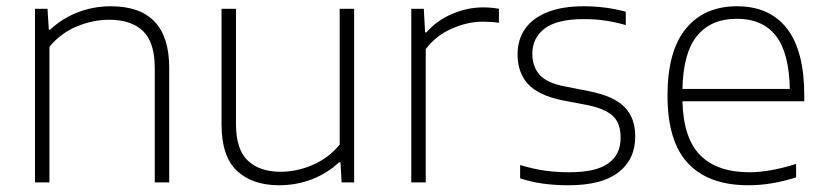

<svg xmlns="http://www.w3.org/2000/svg" viewBox="-20 -568 2573 598"><path d="M89 -540.5H128L132 -475.5H136Q174 -511 222.8 -529.8Q271.5 -548.5 325 -548.5Q507 -548.5 507 -357V0H462V-356.5Q462 -436 425.5 -471.2Q389 -506.5 320 -506.5Q270.5 -506.5 220.5 -486.2Q170.5 -466 134 -422.5V0H89Z M670 -180.5V-540.5H715V-181.5Q715 -102.5 751.8 -67.8Q788.5 -33 854.5 -33Q904 -33 953.2 -54Q1002.5 -75 1038 -117.5V-540.5H1083V0H1044L1040.5 -62.5H1036Q998.5 -27.5 950.5 -9.2Q902.5 9 849.5 9Q765.5 9 717.8 -36.2Q670 -81.5 670 -180.5Z M1261 -540.5H1300L1304 -467H1308Q1339.5 -503.5 1387.2 -524.2Q1435 -545 1484.5 -545Q1512 -545 1534 -540.5V-497Q1511.5 -500.5 1483.5 -500.5Q1436.5 -500.5 1387 -478.8Q1337.5 -457 1306 -415V0H1261Z M1600 -12.5V-54Q1641.5 -41.5 1677.5 -36.5Q1713.5 -31.5 1753 -31.5Q1836 -31.5 1874.5 -59Q1913 -86.5 1913 -139Q1913 -168.5 1903 -188Q1893 -207.5 1870.2 -220.2Q1847.5 -233 1808 -241L1732 -255.5Q1658 -270.5 1625 -305.8Q1592 -341 1592 -399Q1592 -443 1614.2 -476.5Q1636.5 -510 1682.8 -529.2Q1729 -548.5 1798.5 -548.5Q1866 -548.5 1929 -531.5V-490Q1893 -500 1862.8 -504.2Q1832.5 -508.5 1799 -508.5Q1715 -508.5 1676.5 -479.2Q1638 -450 1638 -400.5Q1638 -360.5 1660.8 -335Q1683.5 -309.5 1738.5 -299L1814.5 -284Q1891 -269 1924.8 -235Q1958.5 -201 1958.5 -143Q1958.5 -71.5 1906.2 -31.2Q1854 9 1751 9Q1708.5 9 1671.8 4Q1635 -1 1600 -12.5Z M2485 -252.5H2105.5Q2108.5 -137 2161.2 -84.2Q2214 -31.5 2314.5 -31.5Q2377.5 -31.5 2459.5 -57.5V-15.5Q2383 9 2311 9Q2187.5 9 2123.2 -59Q2059 -127 2059 -270.5Q2059 -409 2116.2 -478.8Q2173.5 -548.5 2275.5 -548.5Q2377 -548.5 2431 -479.2Q2485 -410 2485 -270ZM2105.5 -291H2440Q2437.5 -405 2396 -457.2Q2354.5 -509.5 2275 -509.5Q2195 -509.5 2151.5 -457Q2108 -404.5 2105.5 -291Z"/></svg>

Font: Encode Sans Semi Expanded ExLight
Style: Regular
Weight: 275
Width: 6
Designer: Multiple Designers
Foundry: Impallari Type
Version: Version 2.000